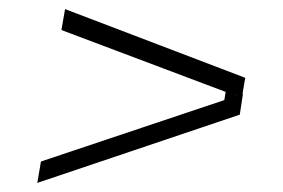

<svg xmlns="http://www.w3.org/2000/svg" viewBox="-20 -541 623 422"><path d="M513 -335H514L507 -289L62 -139L70 -186L473 -321L476 -339L115 -475L123 -521L519 -370ZM499 -331V-330H500Z"/></svg>

Font: Sora ExtraLight
Style: Italic
Weight: 200
Designer: Jonathan Barnbrook, Juli√°n Moncada
Version: Version 1.000